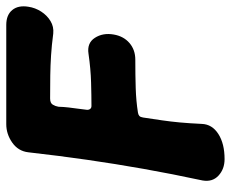

<svg xmlns="http://www.w3.org/2000/svg" viewBox="-82 -640 737 613"><g transform="rotate(-90 286.5 -333.5)"><path d="M571.4 -611Q568.2 -589.4 556 -570.5Q543.8 -551.6 525.7 -540.7Q507.6 -529.8 486 -532Q447.6 -537 416 -539Q384.4 -541 352 -541.5Q319.6 -542 278.6 -542Q264 -542 258.9 -533.6Q253.8 -525.2 252.2 -515.4Q251.6 -497 249.9 -483.1Q248.2 -469.2 246.4 -456.2Q244.6 -443.2 242.6 -426Q241.6 -419.8 244.7 -414.9Q247.8 -410 254.6 -410Q286.6 -410 329.6 -411.2Q372.6 -412.4 421.2 -419.4Q455.6 -424.8 472.2 -399.1Q488.8 -373.4 482.8 -339Q477.4 -307.4 455.7 -288.7Q434 -270 402.4 -270Q352.4 -270 311.3 -268.7Q270.2 -267.4 233.8 -261.6Q226.8 -260.6 222.9 -257.1Q219 -253.6 217.8 -245Q212.6 -210.8 208.7 -183.9Q204.8 -157 202.1 -128Q199.4 -99 197.4 -57.6Q196.2 -24.8 165.3 -4.9Q134.4 15 85 15Q53.4 15 32.4 -4.3Q11.4 -23.6 16.8 -55.2Q37.8 -153.2 53.8 -243.4Q69.8 -333.6 82.8 -424Q95.8 -514.4 106.8 -611.8Q110.6 -644 137.8 -663Q165 -682 196.6 -682H513.6Q545.2 -682 561 -662.8Q576.8 -643.6 571.4 -611Z"/></g></svg>

Font: Winky Sans
Style: Italic
Weight: 400
Italic angle: -8.97852°
Designer: Simon Atzbach
Foundry: typofactur
Version: Version 1.205